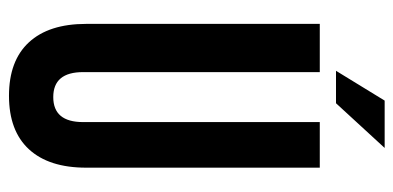

<svg xmlns="http://www.w3.org/2000/svg" viewBox="-250 -638 897 438"><g transform="rotate(90 199.0 -419.5)"><path d="M35 -700H145V-160Q145 -92 202 -92Q259 -92 259 -160V-700H363V-167Q363 -82 321 -36.5Q279 9 199 9Q119 9 77 -36.5Q35 -82 35 -167ZM210 -848H318L216 -737H142Z"/></g></svg>

Font: Bebas Neue
Style: Regular
Weight: 400
Designer: Ryoichi Tsunekawa
Foundry: Ryoichi Tsunekawa
Version: Version 1.400